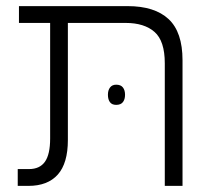

<svg xmlns="http://www.w3.org/2000/svg" viewBox="-20 -608 700 628"><path d="M519 0V-401Q519 -474 485.5 -503.5Q452 -533 391 -533H42V-588H397Q486 -588 531.5 -545.5Q577 -503 577 -411V0ZM38 0V-55H75Q110 -55 127 -79Q144 -103 144 -155V-560H202V-150Q202 -74 169 -37Q136 0 73 0ZM333 -298Q333 -313 340 -322Q347 -331 360 -331Q375 -331 382 -322Q389 -313 389 -298Q389 -283 382 -274Q375 -265 360 -265Q346 -265 339.5 -274Q333 -283 333 -298Z"/></svg>

Font: Noto Sans Hebrew Light
Style: Regular
Weight: 300
Designer: Monotype Design Team
Foundry: Monotype Imaging Inc.
Version: Version 2.003